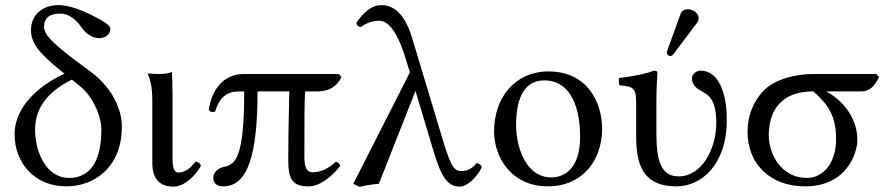

<svg xmlns="http://www.w3.org/2000/svg" viewBox="-20 -718 3473 750"><path d="M232 -430C147 -392 37 -310 37 -193C37 -82 115 10 239 10C345 10 456 -61 456 -224C456 -262 444 -303 421 -343C400 -378 370 -412 331 -440L260 -493C184 -552 152 -583 152 -614C152 -640 165 -665 216 -665C242 -665 272 -649 297 -613C317 -584 342 -569 367 -569C381 -569 411 -576 411 -605C411 -623 364 -646 334 -661C300 -677 252 -698 208 -698C148 -698 101 -662 101 -600C101 -548 135 -509 217 -442ZM261 -407 293 -381C344 -339 376 -264 376 -212C376 -49 301 -23 250 -23C157 -23 117 -130 117 -211C117 -310 184 -369 261 -407Z M575 -322V-81C575 -21.5 602 11 658 11C701 11 744 -33 765 -70C762.4 -79.9 754.6 -84.8 744 -87C725 -63 705 -44 677 -44C662 -44 654 -58 654 -99V-343C654 -375 652 -437 652 -437C637 -431 621 -429 602 -429C590 -429 565 -430 559 -431L557 -429C574 -394 575 -350 575 -322Z M1303 -429H934C840 -429 804 -350 796 -290C797.4 -281.8 809 -278 820 -282C838 -339 866 -361 916 -361H934C934 -89 896 -76 854 -66C828.2 -59.9 813 -42 813 -24C813 0 830 10 852 10C950 10 986 -119 986 -361H1110C1107 -246 1106 -150 1106 -92C1106 -16 1123 10 1187 10C1234 10 1286 -39 1309 -70C1306 -80 1301 -85 1291 -86C1253 -48 1214 -45 1201 -45C1178 -45 1169 -64 1169 -106C1169 -244 1169 -325 1172 -361H1222C1265 -361 1297 -381 1314 -417Z M1862 -65C1858.7 -74 1853.3 -78.6 1842 -81C1821 -55 1801 -50 1780 -50C1748 -50 1736 -82 1697 -214L1590 -569C1555 -687 1499 -698 1469 -698C1430 -698 1398 -667 1372 -629C1374.1 -616.2 1381.7 -614.4 1389 -612C1409 -627 1435 -637 1460 -637C1488 -637 1527 -616 1568 -478L1581 -435L1360 0L1385 12C1408 6 1433 2 1460 0L1603 -363L1674 -126C1702 -33 1726 11 1776 11C1805 11 1844 -26 1862 -65Z M1910 -205C1910 -103 1978 10 2120 10C2184.4 10 2232.8 -12.7 2266.9 -46C2311.7 -89.8 2332 -152.7 2332 -214C2332 -318 2275 -439 2122 -439C2056.2 -439 2001.9 -412 1965.3 -369C1929 -326.4 1910 -268.2 1910 -205ZM2107 -404C2193 -404 2246 -326 2246 -182C2246 -56 2181 -25 2134 -25C2030 -25 1996 -151 1996 -228C1996 -315 2017 -404 2107 -404Z M2667 -682C2654 -682 2643 -676 2639 -665L2587 -522C2586 -519 2585 -515 2585 -512C2585 -505 2591 -499 2599 -499C2603 -499 2608 -503 2611 -507L2703 -629C2707 -634 2709 -642 2709 -647C2709 -667 2687 -682 2667 -682ZM2544 -321.3C2544 -371 2548 -435 2548 -435C2548 -439 2543 -442 2535 -442C2506.5 -431 2467 -422 2398 -413C2396 -407 2398 -391 2400 -385C2454.5 -379.9 2465 -374 2465 -317V-187C2465 -80 2488 10 2622 10C2720 10 2819 -75 2819 -249C2819 -369 2780 -442 2717 -442C2700 -442 2683 -429 2683 -412C2683 -389 2697 -375 2717 -364C2746 -348 2778 -333 2778 -237C2778 -139 2723 -29 2631 -29C2556 -29 2544 -102 2544 -203Z M3343 -361C3380 -361 3396 -383 3414 -417L3403 -429H3162C3071 -429 3000 -401 2965 -366C2923 -324 2900 -265 2900 -204C2900 -78 2988 10 3125 10C3284 10 3329 -115 3329 -172C3329 -261 3267 -330 3207 -361ZM3132 -23C3029 -23 2983 -120 2983 -188C2983 -283 3028 -361 3157 -361C3214 -311 3246 -266 3246 -175C3246 -81 3196 -23 3132 -23Z"/></svg>

Font: Libertinus Math
Style: Regular
Weight: 400
Designer: Philipp H. Poll
Foundry: Khaled Hosny
Version: Version 6.2